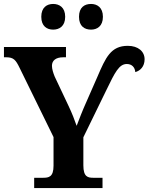

<svg xmlns="http://www.w3.org/2000/svg" viewBox="-20 -952 763 972"><path d="M441 -802C471 -802 501 -819 501 -867C501 -915 471 -932 441 -932C408 -932 380 -915 380 -867C380 -819 408 -802 441 -802ZM249 -802C280 -802 310 -819 310 -867C310 -915 280 -932 249 -932C218 -932 189 -915 189 -867C189 -819 218 -802 249 -802ZM153 0H499V-52H453C425 -52 402 -56 402 -115V-257L519 -497C562 -586 583 -628 622 -628C648 -628 663 -611 665 -587C690 -594 712 -615 712 -652C712 -691 680 -720 627 -720C541 -720 515 -661 473 -563L419 -440C396 -389 381 -349 368 -315C357 -346 346 -376 326 -418L257 -564C250 -581 243 -602 243 -619C243 -645 262 -662 300 -662H314V-714H0V-662H12C49 -662 60 -648 79 -609L251 -258V-113C251 -56 227 -52 198 -52H153Z"/></svg>

Font: Noto Serif SemiCondensed
Style: Bold
Weight: 700
Width: 4
Designer: Monotype Design Team
Foundry: Monotype Imaging Inc.
Version: Version 2.015